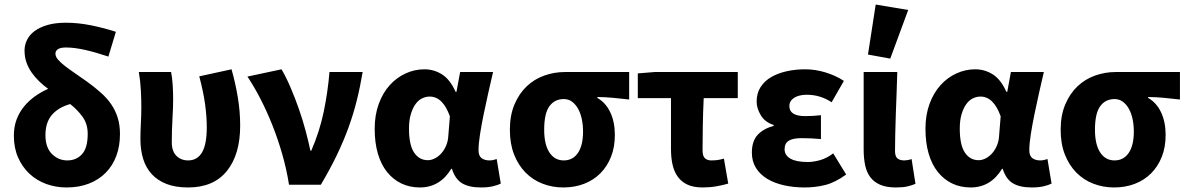

<svg xmlns="http://www.w3.org/2000/svg" viewBox="-20 -813 5225 845"><path d="M273 12Q225 12 183 -3.5Q141 -19 109.5 -48.5Q78 -78 59.5 -120Q41 -162 41 -216Q41 -255 53 -287Q65 -319 86 -344.5Q107 -370 134.5 -389.5Q162 -409 192 -422Q171 -437 152.5 -455Q134 -473 119.5 -493.5Q105 -514 96.5 -538Q88 -562 88 -591Q88 -615 99 -637.5Q110 -660 132.5 -676.5Q155 -693 189 -703Q223 -713 270 -713Q324 -713 381 -701.5Q438 -690 490 -673L457 -564Q404 -582 356 -593Q308 -604 270 -604Q246 -604 235 -596.5Q224 -589 224 -577Q224 -564 235.5 -550.5Q247 -537 266.5 -522Q286 -507 311 -490Q336 -473 364 -453Q397 -429 424 -405Q451 -381 469.5 -354Q488 -327 498 -295Q508 -263 508 -223Q508 -170 492 -127Q476 -84 445.5 -53Q415 -22 371.5 -5Q328 12 273 12ZM276 -107Q316 -107 341 -134.5Q366 -162 366 -224Q366 -267 344 -298Q322 -329 289 -355Q238 -341 209 -308Q180 -275 180 -218Q180 -164 208.5 -135.5Q237 -107 276 -107Z M808 12Q752 12 712.5 -3.5Q673 -19 647.5 -47Q622 -75 610 -114Q598 -153 598 -200Q598 -235 600 -271.5Q602 -308 602 -344Q602 -373 600 -414Q598 -455 591 -496H733Q738 -470 740 -439.5Q742 -409 742 -374Q742 -342 739 -289.5Q736 -237 736 -187Q736 -147 756.5 -127Q777 -107 808 -107Q848 -107 869 -142Q890 -177 890 -253Q890 -301 882.5 -355Q875 -409 857 -477L999 -508Q1016 -448 1026.5 -385.5Q1037 -323 1037 -260Q1037 -133 978.5 -60.5Q920 12 808 12Z M1252 0Q1241 -69 1222 -135Q1203 -201 1179 -261.5Q1155 -322 1127 -376.5Q1099 -431 1069 -476L1219 -508Q1239 -474 1258.5 -428.5Q1278 -383 1295 -334.5Q1312 -286 1325 -237.5Q1338 -189 1346 -150H1350Q1387 -235 1405 -322.5Q1423 -410 1430 -496H1576Q1565 -430 1550 -370Q1535 -310 1513.5 -251Q1492 -192 1462.5 -130.5Q1433 -69 1392 0Z M1828 12Q1783 12 1746.5 -5.5Q1710 -23 1683.5 -56Q1657 -89 1643 -137Q1629 -185 1629 -246Q1629 -307 1647 -356Q1665 -405 1695.5 -438.5Q1726 -472 1765.5 -490Q1805 -508 1848 -508Q1890 -508 1925.5 -485.5Q1961 -463 1985 -409H1989L2005 -496H2150Q2140 -453 2129 -404.5Q2118 -356 2108.5 -309.5Q2099 -263 2092.5 -221.5Q2086 -180 2086 -152Q2086 -127 2099.5 -117Q2113 -107 2134 -107Q2149 -107 2166 -113L2184 -5Q2170 2 2148.5 7Q2127 12 2097 12Q2044 12 2013.5 -6.5Q1983 -25 1969 -70H1966Q1916 12 1828 12ZM1863 -108Q1879 -108 1895 -116.5Q1911 -125 1923.5 -139.5Q1936 -154 1944 -173.5Q1952 -193 1953 -215L1960 -301Q1929 -388 1871 -388Q1854 -388 1837.5 -380Q1821 -372 1808.5 -354.5Q1796 -337 1788 -310.5Q1780 -284 1780 -247Q1780 -175 1802.5 -141.5Q1825 -108 1863 -108Z M2459 12Q2411 12 2368 -4.5Q2325 -21 2293 -53.5Q2261 -86 2242.5 -133Q2224 -180 2224 -242Q2224 -306 2244.5 -354Q2265 -402 2298.5 -433.5Q2332 -465 2375.5 -480.5Q2419 -496 2466 -496H2749V-375Q2729 -377 2711.5 -379Q2694 -381 2677.5 -382.5Q2661 -384 2644.5 -385Q2628 -386 2609 -386V-382Q2646 -361 2666 -318.5Q2686 -276 2686 -219Q2686 -165 2669 -122.5Q2652 -80 2622 -50Q2592 -20 2550.5 -4Q2509 12 2459 12ZM2461 -107Q2501 -107 2523.5 -140Q2546 -173 2546 -234Q2546 -263 2540.5 -289Q2535 -315 2524 -334.5Q2513 -354 2497.5 -365.5Q2482 -377 2461 -377Q2421 -377 2398 -345.5Q2375 -314 2375 -242Q2375 -177 2398 -142Q2421 -107 2461 -107Z M3072 12Q3033 12 3006.5 0Q2980 -12 2963.5 -34.5Q2947 -57 2940 -88Q2933 -119 2933 -158V-381H2787V-490L2861 -496H3227V-381H3077Q3074 -316 3073 -256.5Q3072 -197 3072 -152Q3072 -126 3082.5 -116.5Q3093 -107 3110 -107Q3124 -107 3136.5 -108.5Q3149 -110 3166 -115L3185 -5Q3161 2 3132.5 7Q3104 12 3072 12Z M3521 12Q3473 12 3430.5 2.5Q3388 -7 3356.5 -26Q3325 -45 3307 -74Q3289 -103 3289 -141Q3289 -192 3314.5 -219.5Q3340 -247 3385 -259V-263Q3347 -275 3328.5 -305.5Q3310 -336 3310 -366Q3310 -403 3327.5 -430Q3345 -457 3374.5 -474Q3404 -491 3442.5 -499.5Q3481 -508 3523 -508Q3568 -508 3612.5 -494.5Q3657 -481 3694 -457L3640 -363Q3590 -396 3531 -396Q3496 -396 3475 -382.5Q3454 -369 3454 -346Q3454 -302 3524 -302Q3540 -302 3558 -303Q3576 -304 3593 -306V-201Q3572 -203 3550 -204Q3528 -205 3508 -205Q3469 -205 3451 -193.5Q3433 -182 3433 -156Q3433 -130 3458.5 -115Q3484 -100 3535 -100Q3559 -100 3588.5 -108Q3618 -116 3647 -138L3704 -45Q3656 -10 3612.5 1Q3569 12 3521 12Z M3922 12Q3881 12 3853.5 0Q3826 -12 3810 -33.5Q3794 -55 3787.5 -86Q3781 -117 3781 -155V-496H3929Q3928 -452 3926 -404.5Q3924 -357 3922.5 -310.5Q3921 -264 3920 -222Q3919 -180 3919 -149Q3919 -125 3929.5 -116Q3940 -107 3960 -107Q3966 -107 3975 -108.5Q3984 -110 3992 -113L4009 -4Q3993 3 3973.5 7.5Q3954 12 3922 12ZM3800 -573 3834 -793 3977 -769 3898 -555Z M4252 12Q4207 12 4170.5 -5.5Q4134 -23 4107.5 -56Q4081 -89 4067 -137Q4053 -185 4053 -246Q4053 -307 4071 -356Q4089 -405 4119.5 -438.5Q4150 -472 4189.5 -490Q4229 -508 4272 -508Q4314 -508 4349.5 -485.5Q4385 -463 4409 -409H4413L4429 -496H4574Q4564 -453 4553 -404.5Q4542 -356 4532.5 -309.5Q4523 -263 4516.5 -221.5Q4510 -180 4510 -152Q4510 -127 4523.5 -117Q4537 -107 4558 -107Q4573 -107 4590 -113L4608 -5Q4594 2 4572.5 7Q4551 12 4521 12Q4468 12 4437.5 -6.5Q4407 -25 4393 -70H4390Q4340 12 4252 12ZM4287 -108Q4303 -108 4319 -116.5Q4335 -125 4347.5 -139.5Q4360 -154 4368 -173.5Q4376 -193 4377 -215L4384 -301Q4353 -388 4295 -388Q4278 -388 4261.5 -380Q4245 -372 4232.5 -354.5Q4220 -337 4212 -310.5Q4204 -284 4204 -247Q4204 -175 4226.5 -141.5Q4249 -108 4287 -108Z M4883 12Q4835 12 4792 -4.5Q4749 -21 4717 -53.5Q4685 -86 4666.5 -133Q4648 -180 4648 -242Q4648 -306 4668.5 -354Q4689 -402 4722.5 -433.5Q4756 -465 4799.5 -480.5Q4843 -496 4890 -496H5173V-375Q5153 -377 5135.5 -379Q5118 -381 5101.5 -382.5Q5085 -384 5068.5 -385Q5052 -386 5033 -386V-382Q5070 -361 5090 -318.5Q5110 -276 5110 -219Q5110 -165 5093 -122.5Q5076 -80 5046 -50Q5016 -20 4974.5 -4Q4933 12 4883 12ZM4885 -107Q4925 -107 4947.5 -140Q4970 -173 4970 -234Q4970 -263 4964.5 -289Q4959 -315 4948 -334.5Q4937 -354 4921.5 -365.5Q4906 -377 4885 -377Q4845 -377 4822 -345.5Q4799 -314 4799 -242Q4799 -177 4822 -142Q4845 -107 4885 -107Z"/></svg>

Font: TT Toshiba Sans
Style: Bold
Weight: 700
Designer: Paul D. Hunt
Foundry: Toshiba Corporation
Version: Version 2.020;PS 2.000;hotconv 1.0.86;makeotf.lib2.5.63406